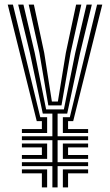

<svg xmlns="http://www.w3.org/2000/svg" viewBox="-20 -820 481 840"><path d="M209.2 0V-93.2H75.8V-110.5H209.2V-206.5H75.8V-223.8H209.2V-323H167.2L110.8 -588.5L59.5 -800H82.5L132 -588.5L181.8 -341.5H259.5L309.2 -588.5L358.8 -800H381.8L330.5 -588.5L274 -323H232V-223.8H365.5V-206.5H232V-110.5H365.5V-93.2H232V0ZM163.2 0V-61.8H75.8V-78.8H186.2V0ZM255 0V-78.8H365.5V-61.8H277.8V0ZM75.8 -125V-142H163.2V-175H75.8V-192H186.2V-125ZM255 -125V-192H365.5V-175H277.8V-142H365.5V-125ZM75.8 -238V-255.2H163.2V-290H140.8L13.8 -800H36.5L156.2 -307.2H186.2V-238ZM191.5 -358.8 152.5 -588.5 105.5 -800H128.2L173.5 -588.5L207 -375.8H233.2L268 -588.5L313 -800H335.8L288.8 -588.5L249 -358.8ZM255 -238V-307.2H285.5L404.8 -800H427.5L300.2 -290H277.8V-255.2H365.5V-238Z"/></svg>

Font: Big Shoulders Inline Text Thin
Style: Bold
Weight: 700
Version: Version 2.002